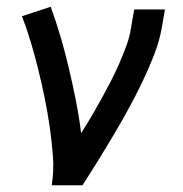

<svg xmlns="http://www.w3.org/2000/svg" viewBox="-20 -548 540 568"><path d="M133 0Q140 -44 136.5 -87.5Q133 -131 127 -173Q121 -215 112.5 -256.5Q104 -298 94 -339Q84 -380 72 -420.5Q60 -461 45 -500L130 -528Q146 -484 159.5 -438Q173 -392 184 -345Q195 -298 204.5 -250.5Q214 -203 220 -154Q236 -179 251 -204.5Q266 -230 280 -255.5Q294 -281 307.5 -307Q321 -333 332.5 -359.5Q344 -386 354 -413Q364 -440 368 -468L377 -520H468L459 -468Q452 -427 436 -386Q420 -345 401 -305.5Q382 -266 361 -227.5Q340 -189 317.5 -151Q295 -113 271.5 -75Q248 -37 224 0Z"/></svg>

Font: Iosevka SS04 Medium
Style: Italic
Weight: 500
Italic angle: -9°
Monospace: yes
Designer: Belleve Invis
Foundry: Belleve Invis
Version: Version 19.0.0; ttfautohint (v1.8.4)